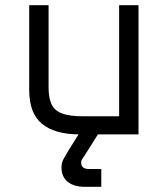

<svg xmlns="http://www.w3.org/2000/svg" viewBox="-20 -520 640 743"><path d="M441 -70V-500H516V0H287Q193 0 143 -40.5Q93 -81 93 -172V-500H168V-182Q168 -142 179 -117.5Q190 -93 218.5 -81.5Q247 -70 301 -70ZM372 203H308Q266 203 242 183.5Q218 164 218 128Q218 110 225.5 96Q233 82 244 64L284 0H359L306 84Q302 91 298 96Q294 101 294 109Q294 134 324 134H372Z"/></svg>

Font: Orbit
Style: Regular
Weight: 400
Designer: Sooun Cho
Foundry: JAMO
Version: Version 1.000; ttfautohint (v1.8.4.7-5d5b);gftools[0.9.29]